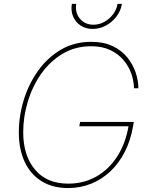

<svg xmlns="http://www.w3.org/2000/svg" viewBox="-20 -951 771 981"><path d="M327.6 9.8Q248.5 9.8 192.1 -25.4Q135.7 -60.5 106 -124.5Q76.2 -188.5 76.2 -274.4Q76.2 -358.9 101.6 -440.9Q127 -522.9 175 -590.1Q223.1 -657.2 291.5 -697.3Q359.9 -737.3 446.3 -737.3Q510.3 -737.3 555.9 -715.3Q601.6 -693.4 630.4 -657.7Q659.2 -622.1 673.1 -580.6Q687 -539.1 687 -500H664.6Q664.1 -537.1 650.9 -575Q637.7 -612.8 610.6 -644.5Q583.5 -676.3 542.5 -695.6Q501.5 -714.8 445.8 -714.8Q364.7 -714.8 300.3 -676.5Q235.8 -638.2 190.9 -574.5Q146 -510.7 122.3 -432.6Q98.6 -354.5 98.6 -275.4Q98.6 -156.2 158.7 -84.5Q218.8 -12.7 328.6 -12.7Q408.2 -12.7 472.7 -49.3Q537.1 -85.9 579.8 -153.1Q622.6 -220.2 637.7 -311.5L647 -305.7H385.3L389.2 -328.1H663.6L659.7 -305.7Q647.5 -233.9 617.9 -175.8Q588.4 -117.7 544.7 -76.2Q501 -34.7 446 -12.5Q391.1 9.8 327.6 9.8ZM453.6 -803.2Q418 -803.2 391.8 -820.6Q365.7 -837.9 353.5 -866.9Q341.3 -896 347.2 -931.2H369.6Q362.3 -886.7 388.2 -855.7Q414.1 -824.7 457.5 -824.7Q486.8 -824.7 512.9 -839.1Q539.1 -853.5 557.4 -877.7Q575.7 -901.9 580.6 -931.2H603Q597.2 -896 575.2 -866.9Q553.2 -837.9 521.5 -820.6Q489.7 -803.2 453.6 -803.2Z"/></svg>

Font: Inter 16pt Thin
Style: Italic
Weight: 250
Italic angle: -9.3988°
Version: Version 4.001;git-66647c0bb